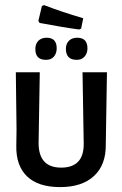

<svg xmlns="http://www.w3.org/2000/svg" viewBox="-20 -738 486 764"><path d="M311.2 -665.4 302.8 -624.3 295.3 -620.6Q237.4 -628 137.4 -646.7L132.7 -655.1L146.7 -714L155.1 -717.8Q222.4 -691.6 311.2 -665.4ZM165.4 -587.9Q205.6 -587.9 205.6 -545.8Q205.6 -525.2 193.9 -512.1Q182.2 -499.1 161.7 -500Q120.6 -500 120.6 -543Q120.6 -563.6 132.7 -575.7Q144.9 -587.9 165.4 -587.9ZM286.9 -587.9Q328 -587.9 328 -545.8Q328 -525.2 315.9 -512.1Q303.7 -499.1 284.1 -500Q243 -500 242.1 -543Q242.1 -563.6 254.2 -575.7Q266.4 -587.9 286.9 -587.9ZM400.9 -162.6Q401.9 -82.2 354.2 -37.9Q306.5 6.5 219.2 6.5Q131.8 6.5 87.4 -36.4Q43 -79.4 44.9 -158.9L45.8 -223.4L43 -450.5H138.3L133.6 -171Q132.7 -71 223.4 -71Q314 -71 313.1 -166.4L308.4 -450.5H405.6Z"/></svg>

Font: Gurajada
Style: Regular
Weight: 400
Designer: Purushoth Kumar Guthula
Foundry: SiliconAndhra, USA.
Version: Version 1.0.3; ttfautohint (v1.2.42-39fb)